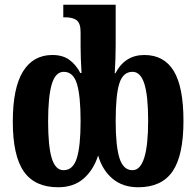

<svg xmlns="http://www.w3.org/2000/svg" viewBox="-20 -780 827 810"><path d="M34 -267Q34 -409 77 -478.5Q120 -548 201 -548Q244 -548 272 -528Q300 -508 319 -472H324Q320 -538 320 -585V-644Q320 -682 303.5 -694.5Q287 -707 255 -707H247V-760H468V-589Q468 -533 464 -471H467Q507 -548 589 -548Q672 -548 713 -480.5Q754 -413 754 -270Q754 -124 708 -57Q662 10 563 10Q498 10 455 -26Q412 -62 394 -124Q374 -62 332 -26Q290 10 225 10Q127 10 80.5 -56.5Q34 -123 34 -267ZM320 -269Q320 -376 304.5 -426.5Q289 -477 249 -477Q214 -477 198.5 -425Q183 -373 183 -268Q183 -162 198.5 -112Q214 -62 248 -62Q288 -62 304 -112.5Q320 -163 320 -269ZM605 -271Q605 -376 589 -426.5Q573 -477 539 -477Q499 -477 483.5 -428Q468 -379 468 -270Q468 -164 484 -113Q500 -62 539 -62Q605 -62 605 -271Z"/></svg>

Font: Noto Serif CondExtraBold
Style: Regular
Weight: 800
Width: 3
Designer: Monotype Design Team
Foundry: Monotype Imaging Inc.
Version: Version 1.001